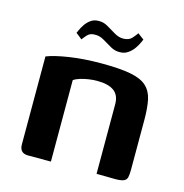

<svg xmlns="http://www.w3.org/2000/svg" viewBox="-87 -633 686 715"><g transform="rotate(15 255.5 -275.5)"><path d="M83 0Q50 0 50 -34V-373Q80 -385 135.5 -393.5Q191 -402 259 -402Q330 -402 371.5 -394Q413 -386 433.5 -367Q454 -348 460.5 -317Q467 -286 467 -240V-47Q467 -29 464.5 -18.5Q462 -8 451.5 -3.5Q441 1 419 1L347 0V-268Q347 -303 325 -319Q303 -335 260 -335Q245 -335 228 -332.5Q211 -330 196 -325.5Q181 -321 171 -314V0ZM314 -460Q295 -459 277.5 -469Q260 -479 242.5 -489.5Q225 -500 206 -499Q188 -499 177.5 -487Q167 -475 163 -469L139 -488Q140 -490 144.5 -500Q149 -510 157 -522Q165 -534 177.5 -543Q190 -552 207 -552Q226 -553 243.5 -542.5Q261 -532 278 -522Q295 -512 312 -512Q334 -512 345.5 -525Q357 -538 362 -546L386 -528Q385 -526 380.5 -515.5Q376 -505 367 -492Q358 -479 344.5 -469.5Q331 -460 314 -460Z"/></g></svg>

Font: Genos Thin SemiBold
Style: Regular
Weight: 600
Version: Version 1.010